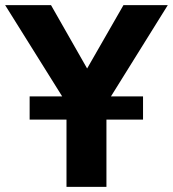

<svg xmlns="http://www.w3.org/2000/svg" viewBox="-51 -725 671 745"><path d="M207 0V-362L239 -273L-31 -705H147L302 -433H272L428 -705H600L331 -273L362 -362V0ZM64 -261V-351H504V-261Z"/></svg>

Font: Nunito Sans 12pt ExtraLight
Style: Weight 830 Width 84 Optical size 12.0 YTLC 445
Weight: 830
Width: 4
Designer: Vernon Adams
Foundry: Vernon Adams
Version: Version 3.101;gftools[0.9.27]